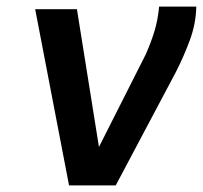

<svg xmlns="http://www.w3.org/2000/svg" viewBox="-20 -564 617 584"><path d="M190 0 87 -536H214L281 -117L423 -398Q439 -434 449.5 -468Q460 -502 464 -544H577Q576 -492 557.5 -442Q539 -392 515 -345L332 0Z"/></svg>

Font: Exo Thin SemiBold
Style: Italic
Weight: 600
Italic angle: -9°
Version: Version 2.000